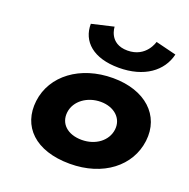

<svg xmlns="http://www.w3.org/2000/svg" viewBox="-142 -942 1074 1093"><g transform="rotate(20 395.0 -395.5)"><path d="M622.8 -806C622.8 -806 596.9 -703 483.1 -703C369.4 -703 368.7 -806 368.7 -806L235.6 -775C234.4 -668 315.3 -594 469.7 -594C623.5 -594 722.6 -668 747.8 -775ZM93.8 -256C113.5 -416 263.2 -528 461.6 -528C656.4 -528 778.7 -416 759 -256C739.6 -98 596.8 15 395 15C184.6 15 74.4 -98 93.8 -256ZM281.8 -256C273.2 -186 325.2 -136 412.3 -136C495.8 -136 562.4 -186 571 -256C579.7 -327 521.8 -377 441.9 -377C360.8 -377 290.6 -327 281.8 -256Z"/></g></svg>

Font: Hussar
Style: BdSuprExtOblOne
Weight: 700
Foundry: Cannot Into Space Fonts
Version: Version 2.00